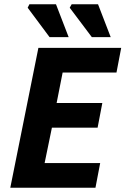

<svg xmlns="http://www.w3.org/2000/svg" viewBox="-20 -875 585 895"><path d="M28 0 159 -652H545L523 -537H272L244 -395H457L435 -280H222L188 -115H447L425 0ZM211 -702 109 -839 117 -855H241L300 -702ZM408 -702 305 -839 314 -855H437L496 -702Z"/></svg>

Font: Source Sans 3
Style: Bold Italic
Weight: 700
Italic angle: -11°
Designer: Paul D. Hunt
Foundry: Adobe
Version: Version 3.052;hotconv 1.1.0;makeotfexe 2.6.0